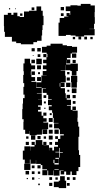

<svg xmlns="http://www.w3.org/2000/svg" viewBox="-84 -946 506 984"><path d="M402 -918V-884H401V-858H402V-824H398V-798H374V-797H401V-765H347V-759H303V-764H278V-767H254V-762H216V-830H222V-854H245V-861H266V-863H257V-879H273V-870H276V-889H253V-913H277V-919H313V-917H330V-926H380V-918ZM87 -730V-719H23V-725H-1V-733H-23V-757H-59V-783H-63V-812H-64V-870H-44V-880H-26V-870H-15V-881H5V-863H17V-859H39V-887H65V-891H103V-913H127V-891H135V-865H139V-817H134V-792H132V-764H129V-737H106V-730ZM227 -910H244V-893H227ZM78 -908H92V-894H78ZM-38 -904H-32V-898H-38ZM-7 -903H-3V-899H-7ZM242 -878V-864H228V-878ZM19 -877H31V-865H19ZM332 -744H318V-758H332ZM362 -744H348V-758H362ZM289 -745V-757H301V-745ZM391 -745H379V-757H391ZM318 -176H321V-152H327V-90H318V-69H308V-49H284V-67H277V-50H255V-67H245V-52H227V-70H242V-72H221V-46H191V-72H189V-48H163V-72H159V-48H133V-74H157V-78H133V-100H125V-106H101V-125H100V-107H72V-128H69V-108H43V-128H33V-174H41V-196H71V-174H72V-195H93V-203H78V-219H94V-204H99V-228H133V-204H138V-219H154V-203H139V-202H167V-175H168V-189H184V-175H193V-194H213V-203H198V-219H213V-234H225V-252H243V-258H223V-283H218V-288H193V-314H216V-316H191V-342H187V-368H183V-381H166V-401H181V-407H162V-435H181V-438H163V-460H155V-470H135V-492H152V-494H130V-467H105V-465H130V-437H111V-436H131V-406H111V-399H124V-383H111V-374H129V-353H138V-340H155V-322H138V-318H163V-284H135V-283H158V-259H134V-282H131V-256H104V-253H68V-275H67V-260H45V-281H36V-321H37V-335H30V-387H32V-415H34V-443H42V-461H36V-501H40V-520H35V-562H38V-581H36V-621H42V-645H70V-621H76V-611H96V-591H76V-581H74V-562H77V-551H96V-531H77V-527H102V-495H129V-498H103V-524H128V-559H155V-560H135V-582H154V-591H136V-611H154V-622H137V-640H154V-653H159V-670H155V-676H131V-706H155V-712H175V-722H237V-714H259V-710H285V-706H311V-676H285V-672H278V-649H259V-641H276V-621H256V-638H255V-616H277V-620H315V-582H308V-559H284V-582H277V-586H251V-612H250V-587H227V-585H250V-558H253V-524H227V-522H247V-500H227V-494H249V-468H253V-443H257V-460H275V-442H258V-435H280V-407H259V-404H279V-383H287V-400H305V-382H288V-379H314V-343H313V-322H317V-297H322V-245H318ZM107 -700H125V-682H107ZM78 -699H94V-683H78ZM307 -672V-650H285V-672ZM138 -653V-669H154V-653ZM123 -668V-654H109V-668ZM88 -663V-659H84V-663ZM102 -645H130V-617H102ZM95 -622H77V-640H95ZM304 -639V-623H288V-639ZM106 -611H126V-591H106ZM77 -580H95V-562H77ZM260 -565V-577H272V-565ZM111 -566V-576H121V-566ZM312 -525H310V-497H282V-525H280V-557H312ZM126 -531H106V-551H126ZM274 -533H258V-549H274ZM255 -522H277V-500H255ZM225 -520H222V-502H225ZM284 -493H308V-469H284ZM271 -486V-476H261V-486ZM288 -459H304V-443H288ZM139 -458H153V-444H139ZM303 -428V-414H289V-428ZM141 -426H151V-416H141ZM149 -394V-388H143V-394ZM138 -369H154V-353H138ZM171 -356V-366H181V-356ZM186 -321H166V-341H186ZM184 -309V-293H168V-309ZM195 -282H217V-260H195ZM186 -261H166V-281H186ZM75 -252H97V-230H75ZM186 -231H166V-251H186ZM108 -233V-249H124V-233ZM199 -234V-248H213V-234ZM50 -235V-247H62V-235ZM140 -235V-247H152V-235ZM64 -203H48V-219H64ZM183 -218V-204H169V-218ZM222 -188H219V-168H200V-165H220V-139H223V-164H238V-167H222ZM195 -127H190V-110H195V-103H217V-110H218V-137H200V-132H217V-110H195ZM72 -75H40V-107H72ZM124 -83H108V-99H124ZM93 -84H79V-98H93ZM217 -79H195V-76H217ZM65 -52H47V-70H65ZM93 -54H79V-68H93ZM122 -55H110V-67H122ZM224 -43H248V-20H255V18H217V13H192V-15H217V-20H224ZM169 -24V-38H183V-24ZM273 -24H259V-38H273ZM303 -24H289V-38H303ZM92 -25H80V-37H92ZM200 -25V-37H212V-25ZM59 -28H53V-34H59ZM114 -29V-33H118V-29ZM184 7H168V-9H184ZM273 6H259V-8H273ZM120 3H112V-5H120Z"/></svg>

Font: Rubik-Storm
Style: Regular
Weight: 400
Designer: NaN (generative design), Hubert & Fischer (Rubik source font outlines)
Foundry: NaN, Hubert & Fischer
Version: Version 1.000